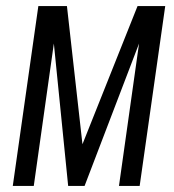

<svg xmlns="http://www.w3.org/2000/svg" viewBox="-20 -611 573 631"><path d="M22 0 106 -591H200L251 -137L432 -591H523L439 0H371L437 -468L258 0H204L157 -468L91 0Z"/></svg>

Font: Alumni Sans Thin Medium
Style: Italic
Weight: 500
Italic angle: -8°
Version: Version 1.016